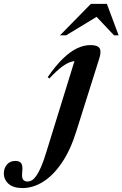

<svg xmlns="http://www.w3.org/2000/svg" viewBox="-229 -738 636 998"><path d="M168 -56.5Q137 43 92 108.8Q47 174.5 -5.2 207Q-57.5 239.5 -111.5 239.5Q-160 239.5 -184.5 217.5Q-209 195.5 -209 163Q-209 136.5 -193 117.5Q-177 98.5 -149 98.5Q-126 98.5 -118 111.8Q-110 125 -113.5 155Q-116.5 185 -109.2 195.2Q-102 205.5 -86 205.5Q-74 205.5 -62.8 198.8Q-51.5 192 -39.8 175.2Q-28 158.5 -15 128.5Q-2 98.5 12 52L167 -449.5L187 -420.5Q164.5 -423.5 141.8 -417Q119 -410.5 91.8 -390Q64.5 -369.5 27.5 -330L19 -337Q60 -396.5 98 -433.2Q136 -470 171.5 -486.8Q207 -503.5 240 -503.5Q266.5 -503.5 279 -496.2Q291.5 -489 293 -474Q294.5 -459 287.5 -435.5ZM83 -554.5 243.5 -718H326.5L387.5 -554.5H363.5L257 -667.5H301L115 -554.5Z"/></svg>

Font: Newsreader 60pt SemiBold
Style: Italic
Weight: 600
Italic angle: -17°
Designer: Hugues Gentile
Foundry: Production Type
Version: Version 1.003